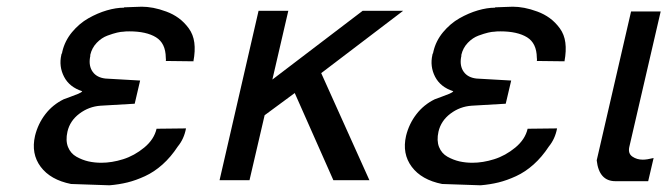

<svg xmlns="http://www.w3.org/2000/svg" viewBox="-20 -535 1981 570"><path d="M348.1 -512.2V-513.2Q356.4 -513.2 374.5 -514.2Q392.6 -515.1 400.9 -515.1Q417 -515.1 435.1 -511.7Q453.1 -508.3 473.6 -500.7Q494.1 -493.2 510.7 -481Q527.3 -468.8 540.5 -450.7Q553.7 -432.6 556.9 -408.4Q560.1 -384.3 554.2 -353L472.2 -354Q472.7 -355.5 472.7 -357.2Q472.7 -358.9 472.4 -360.8Q472.2 -362.8 472.2 -363.8Q471.7 -406.7 443.1 -424.3Q414.6 -441.9 363.8 -441.9Q351.1 -441.9 346.2 -440.9Q339.4 -440.9 327.6 -438.2Q315.9 -435.5 298.8 -429.2Q281.7 -422.9 267.3 -408Q252.9 -393.1 248 -372.1V-368.2L247.1 -363.8Q243.2 -338.4 255.4 -321.5Q267.6 -304.7 293 -301.8L396 -295.9L379.9 -227.1L278.8 -221.2Q243.7 -218.8 215.6 -197.5Q187.5 -176.3 180.2 -144Q174.3 -117.7 181.9 -98.6Q189.5 -79.6 206.8 -69.8Q224.1 -60.1 242.4 -55.9Q260.7 -51.8 280.8 -51.8Q312 -51.8 345.5 -62.3Q378.9 -72.8 408.2 -96.9Q437.5 -121.1 444.8 -152.8L532.2 -153.8Q526.4 -122.6 507.8 -100.1Q487.3 -68.8 462.4 -46.6Q437.5 -24.4 410.4 -12Q383.3 0.5 358.4 6.6Q333.5 12.7 305.2 15.1L190.9 11.2Q129.9 -1 100.8 -39.8Q71.8 -78.6 84 -131.8Q92.8 -167.5 114.5 -195.8Q136.2 -224.1 168.9 -240.2Q173.8 -242.2 188.2 -247.3Q202.6 -252.4 212.4 -256.6Q222.2 -260.7 224.1 -264.2Q186 -276.4 170.2 -307.1Q154.3 -337.9 162.1 -372.1Q162.1 -375 164.1 -377L165 -381.8Q172.4 -413.6 193.8 -439.5Q215.3 -465.3 242.4 -480.7Q269.5 -496.1 297.1 -504.2Q324.7 -512.2 348.1 -512.2Z M631.8 0 747.6 -502.9H835.9L788.6 -298.8L1056.6 -502.9H1176.8L933.6 -317.9L1076.7 0H969.7L855 -258.8L765.6 -192.9L720.7 0Z M1449.7 -512.2V-513.2Q1458 -513.2 1476.1 -514.2Q1494.1 -515.1 1502.4 -515.1Q1518.6 -515.1 1536.6 -511.7Q1554.7 -508.3 1575.2 -500.7Q1595.7 -493.2 1612.3 -481Q1628.9 -468.8 1642.1 -450.7Q1655.3 -432.6 1658.4 -408.4Q1661.6 -384.3 1655.8 -353L1573.7 -354Q1574.2 -355.5 1574.2 -357.2Q1574.2 -358.9 1574 -360.8Q1573.7 -362.8 1573.7 -363.8Q1573.2 -406.7 1544.7 -424.3Q1516.1 -441.9 1465.3 -441.9Q1452.6 -441.9 1447.8 -440.9Q1440.9 -440.9 1429.2 -438.2Q1417.5 -435.5 1400.4 -429.2Q1383.3 -422.9 1368.9 -408Q1354.5 -393.1 1349.6 -372.1V-368.2L1348.6 -363.8Q1344.7 -338.4 1356.9 -321.5Q1369.1 -304.7 1394.5 -301.8L1497.6 -295.9L1481.4 -227.1L1380.4 -221.2Q1345.2 -218.8 1317.1 -197.5Q1289.1 -176.3 1281.7 -144Q1275.9 -117.7 1283.4 -98.6Q1291 -79.6 1308.3 -69.8Q1325.7 -60.1 1344 -55.9Q1362.3 -51.8 1382.3 -51.8Q1413.6 -51.8 1447 -62.3Q1480.5 -72.8 1509.8 -96.9Q1539.1 -121.1 1546.4 -152.8L1633.8 -153.8Q1627.9 -122.6 1609.4 -100.1Q1588.9 -68.8 1564 -46.6Q1539.1 -24.4 1512 -12Q1484.9 0.5 1460 6.6Q1435.1 12.7 1406.7 15.1L1292.5 11.2Q1231.4 -1 1202.4 -39.8Q1173.3 -78.6 1185.5 -131.8Q1194.3 -167.5 1216.1 -195.8Q1237.8 -224.1 1270.5 -240.2Q1275.4 -242.2 1289.8 -247.3Q1304.2 -252.4 1314 -256.6Q1323.7 -260.7 1325.7 -264.2Q1287.6 -276.4 1271.7 -307.1Q1255.9 -337.9 1263.7 -372.1Q1263.7 -375 1265.6 -377L1266.6 -381.8Q1273.9 -413.6 1295.4 -439.5Q1316.9 -465.3 1344 -480.7Q1371.1 -496.1 1398.7 -504.2Q1426.3 -512.2 1449.7 -512.2Z M1751.5 -59.1 1853.5 -501H1941.4L1848.1 -98.1Q1844.2 -79.1 1857.4 -70.1Q1870.6 -61 1888.2 -61Q1900.9 -61 1920.4 -65.9L1904.3 2.9H1807.1Q1758.3 2.9 1751.5 -59.1Z"/></svg>

Font: Perun
Style: Italic
Weight: 400
Italic angle: -12°
Foundry: Stefan Peev, Context Ltd
Version: Version 001.000